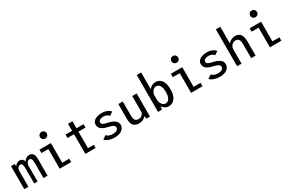

<svg xmlns="http://www.w3.org/2000/svg" viewBox="152 -2198 5396 3607"><g transform="rotate(-30 2850.0 -394.5)"><path d="M34 0V-500H112.5L118.5 -448Q137 -478 164.2 -494.5Q191.5 -511 223 -511Q295.5 -511 315.5 -438Q335 -472.5 365.2 -491.8Q395.5 -511 433 -511Q461.5 -511 482.5 -500.2Q503.5 -489.5 515.8 -469.8Q528 -450 533.8 -425.2Q539.5 -400.5 539.5 -370V0H450.5V-322.5Q450.5 -386 437.2 -411.2Q424 -436.5 393 -436.5Q365 -436.5 346 -410.8Q327 -385 322 -350.5V0H248.5V-323Q248.5 -386 236 -411.2Q223.5 -436.5 194 -436.5Q166.5 -436.5 147.2 -411Q128 -385.5 123.5 -354.5V0Z M851 -625Q820.5 -625 799.2 -646.2Q778 -667.5 778 -698Q778 -728.5 799.2 -749.8Q820.5 -771 851 -771Q882 -771 903.2 -749.8Q924.5 -728.5 924.5 -698Q924.5 -667.5 903.2 -646.2Q882 -625 851 -625ZM899 -73.5H1050.5V0H802V-426.5H651.5V-500H899Z M1455 -68.5H1581.5V0H1359V-426.5H1217.5V-500H1359V-652H1455V-500H1608V-426.5H1455Z M1994.5 11Q1926.5 11 1868.8 -9.8Q1811 -30.5 1785.5 -63.5L1862 -116Q1878.5 -92 1915 -77.8Q1951.5 -63.5 1995 -63.5Q2047.5 -63.5 2080.5 -83Q2113.5 -102.5 2113.5 -140Q2113.5 -158 2101.5 -172.8Q2089.5 -187.5 2067.5 -197.2Q2045.5 -207 2024 -213.5Q2002.5 -220 1974 -225.5Q1946.5 -231.5 1924 -239Q1901.5 -246.5 1877.2 -259Q1853 -271.5 1836.5 -286.8Q1820 -302 1809.2 -325Q1798.5 -348 1798.5 -375.5Q1798.5 -409.5 1816 -436.5Q1833.5 -463.5 1862.8 -479.5Q1892 -495.5 1927 -503.8Q1962 -512 2000.5 -512Q2070.5 -512 2122.8 -489.2Q2175 -466.5 2191 -434.5L2117 -384Q2105 -409 2072.2 -423.8Q2039.5 -438.5 2002 -438.5Q1973.5 -438.5 1949.8 -432.5Q1926 -426.5 1909.2 -411.5Q1892.5 -396.5 1892.5 -374.5Q1892.5 -357 1902.2 -343.5Q1912 -330 1930 -321.5Q1948 -313 1966.2 -307.8Q1984.5 -302.5 2008.5 -298.5Q2207.5 -257 2207.5 -143Q2207.5 -93 2176.5 -57.2Q2145.5 -21.5 2098.5 -5.2Q2051.5 11 1994.5 11Z M2522.5 10Q2447.5 10 2405.2 -33Q2363 -76 2363 -176V-501H2459V-196Q2459 -127 2480.5 -96.5Q2502 -66 2554.5 -66Q2600 -66 2628.8 -92.8Q2657.5 -119.5 2664.5 -151V-501H2760.5V0H2682.5L2671.5 -62Q2649 -27.5 2610.2 -8.8Q2571.5 10 2522.5 10Z M2935 0V-800H3031V-433.5Q3081 -511 3172 -511Q3253.5 -511 3302 -445.5Q3350.5 -380 3350.5 -251Q3350.5 -122 3300 -55.5Q3249.5 11 3166 11Q3077.5 11 3030.5 -68L3020 0ZM3141.5 -434.5Q3098 -434.5 3068.8 -398.8Q3039.5 -363 3031 -313.5V-196.5Q3036 -162 3048.8 -133.5Q3061.5 -105 3085.2 -85.2Q3109 -65.5 3139 -65.5Q3191 -65.5 3220.8 -112.5Q3250.5 -159.5 3250.5 -251Q3250.5 -343.5 3222.2 -389Q3194 -434.5 3141.5 -434.5Z M3701 -625Q3670.5 -625 3649.2 -646.2Q3628 -667.5 3628 -698Q3628 -728.5 3649.2 -749.8Q3670.5 -771 3701 -771Q3732 -771 3753.2 -749.8Q3774.5 -728.5 3774.5 -698Q3774.5 -667.5 3753.2 -646.2Q3732 -625 3701 -625ZM3749 -73.5H3900.5V0H3652V-426.5H3501.5V-500H3749Z M4274.5 11Q4206.5 11 4148.8 -9.8Q4091 -30.5 4065.5 -63.5L4142 -116Q4158.5 -92 4195 -77.8Q4231.5 -63.5 4275 -63.5Q4327.5 -63.5 4360.5 -83Q4393.5 -102.5 4393.5 -140Q4393.5 -158 4381.5 -172.8Q4369.5 -187.5 4347.5 -197.2Q4325.5 -207 4304 -213.5Q4282.5 -220 4254 -225.5Q4226.5 -231.5 4204 -239Q4181.5 -246.5 4157.2 -259Q4133 -271.5 4116.5 -286.8Q4100 -302 4089.2 -325Q4078.5 -348 4078.5 -375.5Q4078.5 -409.5 4096 -436.5Q4113.5 -463.5 4142.8 -479.5Q4172 -495.5 4207 -503.8Q4242 -512 4280.5 -512Q4350.5 -512 4402.8 -489.2Q4455 -466.5 4471 -434.5L4397 -384Q4385 -409 4352.2 -423.8Q4319.5 -438.5 4282 -438.5Q4253.5 -438.5 4229.8 -432.5Q4206 -426.5 4189.2 -411.5Q4172.5 -396.5 4172.5 -374.5Q4172.5 -357 4182.2 -343.5Q4192 -330 4210 -321.5Q4228 -313 4246.2 -307.8Q4264.5 -302.5 4288.5 -298.5Q4487.5 -257 4487.5 -143Q4487.5 -93 4456.5 -57.2Q4425.5 -21.5 4378.5 -5.2Q4331.5 11 4274.5 11Z M4651 0V-800H4747.5V-436Q4772 -471.5 4810.8 -491.5Q4849.5 -511.5 4898.5 -511.5Q4976 -511.5 5014 -462.5Q5052 -413.5 5052 -304V0H4955.5V-292Q4955.5 -368.5 4935.8 -401.8Q4916 -435 4865 -435Q4819 -435 4786.2 -402.5Q4753.5 -370 4747.5 -319V0Z M5411 -625Q5380.5 -625 5359.2 -646.2Q5338 -667.5 5338 -698Q5338 -728.5 5359.2 -749.8Q5380.5 -771 5411 -771Q5442 -771 5463.2 -749.8Q5484.5 -728.5 5484.5 -698Q5484.5 -667.5 5463.2 -646.2Q5442 -625 5411 -625ZM5459 -73.5H5610.5V0H5362V-426.5H5211.5V-500H5459Z"/></g></svg>

Font: League Mono Narrow
Style: Regular
Weight: 400
Width: 3
Designer: Tyler Finck
Foundry: The League of Moveable Type / Tyler Finck
Version: Version 2.210